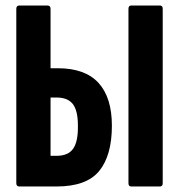

<svg xmlns="http://www.w3.org/2000/svg" viewBox="-20 -675 647 695"><path d="M50 0Q39 0 39 -12V-643Q39 -655 50 -655H152Q163 -655 163 -643V-428H189Q288 -428 336.5 -375Q385 -322 385 -220Q385 -112 339 -56Q293 0 185 0ZM163 -111H185Q227 -111 245 -137Q263 -163 262 -220Q262 -275 243.5 -298.5Q225 -322 185 -322H163ZM455 0Q445 0 445 -12V-643Q445 -655 455 -655H559Q569 -655 569 -643V-12Q569 0 559 0Z"/></svg>

Font: Sofia Sans Extra Condensed ExtraBold
Style: Regular
Weight: 800
Designer: Botio Nikoltchev, Ani Petrova
Foundry: lettersoup
Version: Version 4.101; ttfautohint (v1.8.4.7-5d5b)